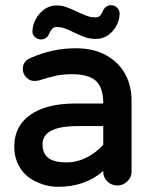

<svg xmlns="http://www.w3.org/2000/svg" viewBox="-20 -702 589 740"><path d="M105 -580Q105 -604 117.5 -627.5Q130 -651 151 -666Q172 -681 197 -681Q216 -681 233 -675.5Q250 -670 279 -656Q307 -643 320 -639Q333 -635 348 -635Q358 -635 363.5 -639.5Q369 -644 375 -656Q379 -668 388 -675Q397 -682 408 -682Q421 -682 430.5 -673Q440 -664 441 -652Q441 -613 414.5 -582.5Q388 -552 349 -552Q330 -552 313 -557Q296 -562 265 -577Q239 -590 225.5 -594Q212 -598 198 -598Q189 -598 182.5 -592Q176 -586 169 -572Q166 -562 157.5 -556Q149 -550 138 -550Q125 -550 115 -559Q105 -568 105 -580ZM270 -303H378Q378 -364 350 -390Q322 -416 257 -416Q224 -416 197 -410.5Q170 -405 130 -392L115 -390Q96 -389 82 -403Q68 -417 68 -436Q68 -468 101 -480Q184 -516 272 -516Q343 -516 393 -487Q439 -460 463 -415.5Q487 -371 487 -315V-39Q487 -19 470.5 -3Q454 13 432 13Q410 13 394 -2.5Q378 -18 378 -39V-43Q308 18 204 18Q161 18 121 -1Q80 -19 57.5 -55Q35 -91 35 -137Q35 -216 97 -259.5Q159 -303 270 -303ZM237 -76Q275 -76 312 -94Q349 -112 378 -144V-216H281Q211 -216 177.5 -198.5Q144 -181 144 -146Q144 -110 166.5 -93Q189 -76 237 -76Z"/></svg>

Font: 寒蝉全圆体 Bold
Style: Regular
Weight: 700
Designer: Warren2060
      Designed by Motoya company      

      [Varela Round]
      Joe Prince(Latin component); Avraham Cornf
Foundry: ChillType
Version: Version 3.200